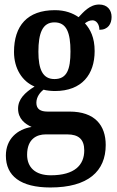

<svg xmlns="http://www.w3.org/2000/svg" viewBox="-20 -593 519 850"><path d="M203 237C370 237 448 165 448 49C448 -38 400 -99 288 -99H191C159 -99 141 -110 141 -138C141 -164 158 -185 173 -196C184 -192 210 -190 223 -190C343 -190 399 -264 399 -367C399 -427 380 -463 356 -490C366 -497 375 -503 390 -503C406 -503 420 -486 420 -461C459 -461 474 -488 474 -518C474 -548 456 -573 419 -573C377 -573 349 -539 328 -517C302 -535 268 -548 223 -548C101 -548 42 -479 42 -363C42 -289 79 -232 133 -210C90 -183 60 -154 60 -112C60 -67 91 -44 120 -31C57 -21 6 22 6 96C6 186 71 237 203 237ZM221 -243C169 -243 150 -286 150 -364C150 -446 168 -494 221 -494C275 -494 292 -448 292 -365C292 -285 276 -243 221 -243ZM205 183C135 183 100 147 100 92C100 21 144 2 182 2H278C327 2 353 23 353 73C353 137 311 183 205 183Z"/></svg>

Font: Noto Serif Ethiopic Condensed SemiBold
Style: Regular
Weight: 600
Width: 3
Designer: Monotype Design Team
Foundry: Monotype Imaging Inc.
Version: Version 2.102